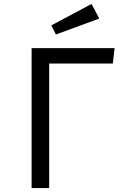

<svg xmlns="http://www.w3.org/2000/svg" viewBox="-20 -949 655 969"><path d="M139.5 -706.2H558.5L549.2 -628.2H228.2V0H139.5ZM239 -821 442.1 -929.2 481 -855.4 262.1 -774.9Z"/></svg>

Font: Fira Code
Style: Regular
Weight: 400
Designer: Carrois Corporate, Edenspiekermann AG, Nikita Prokopov
Foundry: Carrois Corporate, Edenspiekermann AG, Nikita Prokopov
Version: Version 5.002